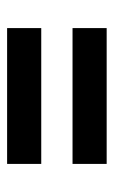

<svg xmlns="http://www.w3.org/2000/svg" viewBox="90 -610 320 540"><g transform="rotate(-90 250.0 -340.0)"><path d="M59 -384V-480H441V-384ZM59 -200V-296H441V-200Z"/></g></svg>

Font: Iosevka Term
Style: Bold
Weight: 700
Monospace: yes
Designer: Belleve Invis
Foundry: Belleve Invis
Version: Version 30.0.1